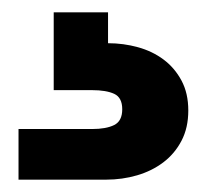

<svg xmlns="http://www.w3.org/2000/svg" viewBox="-20 -27 335 311"><path d="M155 43Q180 43 203.5 49.5Q227 56 245 69.5Q263 83 274 103.5Q285 124 285 152Q285 180 274 201Q263 222 244.5 236Q226 250 202 257Q178 264 152 264H10V182H129Q152 182 165 175.5Q178 169 178 150Q178 131 165 125Q152 119 129 119H67V-7H155Z"/></svg>

Font: SVN-Poppins SemiBold
Style: Regular
Weight: 600
Designer: Ninad Kale (Devanagari), Jonny Pinhorn (Latin)
Foundry: Indian Type Foundry
Version: Version 3.002 2017